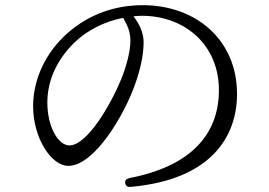

<svg xmlns="http://www.w3.org/2000/svg" viewBox="-20 -717 1040 742"><path d="M464 -9C466 2 474 7 487 5C797 -23 896 -190 896 -354C896 -564 736 -697 532 -697C426 -697 325 -663 241 -589C157 -515 108 -411 108 -307C108 -182 179 -76 244 -76C345 -76 461 -273 503 -394C523 -450 535 -506 535 -554C535 -591 518 -625 496 -654C507 -655 517 -656 528 -656C695 -656 826 -543 826 -369C826 -195 714 -74 481 -29C468 -26 462 -20 464 -9ZM163 -321C163 -407 201 -487 266 -551C316 -600 384 -634 456 -648C473 -618 484 -594 484 -560C484 -516 467 -457 448 -410C408 -313 317 -155 248 -155C206 -155 163 -225 163 -321Z"/></svg>

Font: 寒蝉锦书宋
Style: Regular
Weight: 400
Designer: 寒蝉锦书宋{Warren} 思源宋体{Ryoko NISHIZUKA 西塚涼子 (kana & ideographs); Frank Grießhammer (Latin, Greek & Cyrillic); Wenlong ZHANG 
Foundry: Adobe & ChillType
Version: Version 2.000;Glyphs 3.1.1 (3135)